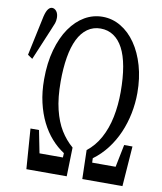

<svg xmlns="http://www.w3.org/2000/svg" viewBox="-90 -825 815 966"><g transform="rotate(10 318.0 -342.0)"><path d="M19 -500 62.5 -704.1Q69.3 -731.4 78.4 -742.4Q87.4 -753.4 97.7 -753.4Q110.8 -753.4 120.4 -741Q129.9 -728.5 129.9 -707.5Q129.9 -691.9 125.7 -680.2Q121.6 -668.5 111.8 -646L43.5 -483.4ZM110.8 68.4 95.7 -136.7H139.2L168.9 13.2L138.2 -21.5H305.2L279.8 14.2L282.7 -43.9Q247.6 -66.4 218 -99.9Q188.5 -133.3 166.7 -177Q145 -220.7 132.6 -274.4Q120.1 -328.1 120.1 -392.6Q120.1 -476.6 138.9 -543.7Q157.7 -610.8 190.2 -657.5Q222.7 -704.1 265.1 -728.8Q307.6 -753.4 356.4 -753.4Q406.2 -753.4 449.7 -727.5Q493.2 -701.7 525.4 -655Q557.6 -608.4 575.9 -544.7Q594.2 -481 594.2 -405.8Q594.2 -353 583.7 -300.8Q573.2 -248.5 552.5 -200.9Q531.7 -153.3 501 -113.3Q470.2 -73.2 430.2 -43.9L432.6 14.2L407.7 -21.5H575.2L543.9 13.2L574.2 -136.7H616.7L601.6 68.4H396.5L392.6 -79.1Q432.6 -109.9 459.2 -158.2Q485.8 -206.5 498.3 -267.3Q510.7 -328.1 510.7 -396Q510.7 -469.2 500.7 -525.1Q490.7 -581.1 471.2 -617.9Q451.7 -654.8 422.6 -674.1Q393.6 -693.4 356.4 -693.4Q318.8 -693.4 289.8 -672.9Q260.7 -652.3 241.7 -613.8Q222.7 -575.2 213.4 -519.8Q204.1 -464.4 204.1 -396Q204.1 -313.5 218.8 -253.4Q233.4 -193.4 259.3 -151.4Q285.2 -109.4 320.8 -79.1L316.9 68.4Z"/></g></svg>

Font: Scarab Serif
Style: Regular
Weight: 400
Designer: John Roberts
Foundry: Scarab
Version: 1.0